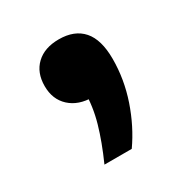

<svg xmlns="http://www.w3.org/2000/svg" viewBox="-90 -233 457 475"><g transform="rotate(-30 138.5 4.5)"><path d="M79.5 166.5Q102.5 115 115 71.2Q127.5 27.5 127.5 -17L156 7.5H138.5Q97.5 7.5 73 -15Q48.5 -37.5 48.5 -75.5Q48.5 -114 72 -136.2Q95.5 -158.5 136.5 -158.5Q181 -158.5 204.5 -131.8Q228 -105 228 -50Q228 8 208.8 64.5Q189.5 121 157.5 166.5Z"/></g></svg>

Font: Encode Sans SemiExpanded SemiBold
Style: Regular
Weight: 600
Width: 6
Designer: Multiple Designers
Foundry: Impallari Type
Version: Version 3.002